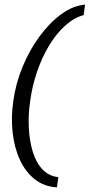

<svg xmlns="http://www.w3.org/2000/svg" viewBox="-20 -686 386 826"><path d="M225 120Q170 117 130 85.5Q90 54 66 2.5Q42 -49 34.5 -114.5Q27 -180 37 -250Q47 -325 76.5 -397Q106 -469 149 -528Q192 -587 243 -624.5Q294 -662 346 -666L340 -621Q298 -610 260 -575.5Q222 -541 191.5 -490.5Q161 -440 140 -379Q119 -318 110 -253Q101 -192 104 -135Q107 -78 121.5 -31.5Q136 15 163.5 43.5Q191 72 231 76Z"/></svg>

Font: Alumni Sans Thin Medium
Style: Italic
Weight: 500
Italic angle: -8°
Version: Version 1.016